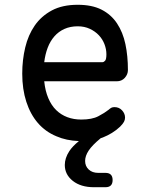

<svg xmlns="http://www.w3.org/2000/svg" viewBox="-20 -580 640 803"><path d="M421 143Q436 143 443.5 150.5Q451 158 451 173Q451 188 443.5 195.5Q436 203 421 203H373Q318 203 284.5 176.5Q251 150 251 110Q251 81 270 52Q283 32 310 10Q257 8 216 -10Q170 -29 138.5 -65.5Q107 -102 90 -154.5Q73 -207 73 -272Q73 -329 85.5 -381.5Q98 -434 125.5 -473.5Q153 -513 197 -536.5Q241 -560 305 -560Q365 -560 405 -539.5Q445 -519 469.5 -482Q494 -445 504.5 -395.5Q515 -346 515 -287Q515 -269 502 -254.5Q489 -240 468 -240H165Q169 -200 182 -169.5Q195 -139 215 -119.5Q235 -100 261.5 -90Q288 -80 320 -80Q365 -80 391.5 -94Q418 -108 433 -120Q441 -127 446 -129.5Q451 -132 459 -132Q478 -132 490.5 -118.5Q503 -105 503 -88Q503 -79 498.5 -70.5Q494 -62 482 -50Q466 -35 448 -24Q430 -13 410 -5Q405 -3 401 -2L400 -1Q366 27 351 49.5Q336 72 336 93Q336 115 351 129Q366 143 391 143ZM165 -320H409Q414 -320 419.5 -326Q425 -332 425 -353Q425 -374 417 -395Q409 -416 393.5 -432.5Q378 -449 355.5 -459.5Q333 -470 305 -470Q274 -470 249.5 -459Q225 -448 207.5 -428Q190 -408 179.5 -380.5Q169 -353 165 -320Z"/></svg>

Font: Maple Mono NL
Style: Regular
Weight: 400
Monospace: yes
Designer: subframe7536
Version: Version 7.000